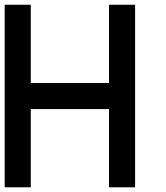

<svg xmlns="http://www.w3.org/2000/svg" viewBox="-20 -798 707 818"><path d="M111.1 -333.3V0H0V-777.8H111.1V-444.4H444.4V-777.8H555.6V0H444.4V-333.3Z"/></svg>

Font: Pixeloid Sans
Style: Regular
Weight: 400
Designer: GGBotNet
Foundry: GGBotNet
Version: 0.5